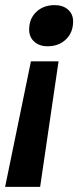

<svg xmlns="http://www.w3.org/2000/svg" viewBox="-43 -530 313 751"><path d="M71 -414Q71 -457 99 -483.5Q127 -510 171 -510Q203 -510 223 -492.5Q243 -475 243 -446Q243 -403 215 -376Q187 -349 143 -349Q111 -349 91 -367Q71 -385 71 -414ZM78 -290H186L114 201H-23Z"/></svg>

Font: Sarabun SemiBold
Style: Italic
Weight: 600
Italic angle: -10°
Designer: Suppakit Chalermlarp | Katatrad Co.,Ltd.
Foundry: Cadson Demak Co.,Ltd.
Version: Version 1.000; ttfautohint (v1.6)